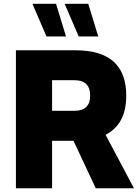

<svg xmlns="http://www.w3.org/2000/svg" viewBox="-20 -1004 734 1024"><path d="M278.8 -983.9H152.8L228 -809.6H332ZM450.7 -983.9H324.7L399.9 -809.6H503.9ZM257.8 -252.9H372.1L490.7 0H694.3L543 -285.2C616.7 -322.8 653.3 -392.1 653.3 -493.7C653.3 -655.3 563.5 -735.8 383.3 -735.8H64.9V0H257.8ZM377.9 -576.2C434.1 -576.2 460.9 -546.9 460.9 -494.6C460.9 -440.4 433.1 -413.1 377.9 -413.1H257.8V-576.2Z"/></svg>

Font: Estedad Black
Style: Regular
Weight: 900
Designer: Amin Abedi
Version: Version 7.3